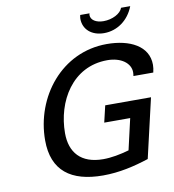

<svg xmlns="http://www.w3.org/2000/svg" viewBox="-99 -1015 1012 1115"><g transform="rotate(-10 407.5 -457.5)"><path d="M449 -928C447 -919 446 -911 446 -906C446 -843 495 -800 568 -800C646 -800 714 -849 744 -928H690C679 -895 629 -869 577 -869C532 -869 502 -889 502 -918C502 -921 503 -925 504 -928ZM122 -246C122 -67 230 13 419 13C515 13 604 -8 690 -36L771 -386H501L478 -288H631L589 -105C537 -90 484 -80 436 -80C304 -80 243 -154 243 -267C243 -453 351 -642 558 -642C639 -642 694 -601 694 -547C694 -540 693 -533 692 -525H809C813 -542 815 -557 815 -570C815 -681 707 -735 571 -735C304 -735 122 -501 122 -246Z"/></g></svg>

Font: Perun Medium Italic
Style: Regular
Weight: 500
Italic angle: -12°
Foundry: Copyright (c) Stefan Peev, Context Ltd, 2016
Version: Version 1.026